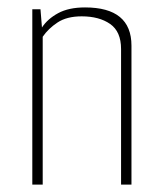

<svg xmlns="http://www.w3.org/2000/svg" viewBox="-20 -497 435 517"><path d="M67 -472H89L93 -423Q108 -446 136.5 -461.5Q165 -477 209 -477Q334 -477 334 -374V0H306V-365Q306 -412 276.5 -432.5Q247 -453 200 -453Q160 -453 135 -436.5Q110 -420 95 -398V0H67Z"/></svg>

Font: Smooch Sans ExtraLight
Style: Regular
Weight: 200
Designer: Robert E. Leuschke
Foundry: Robert E. Leuschke
Version: Version 1.010; ttfautohint (v1.8.3)